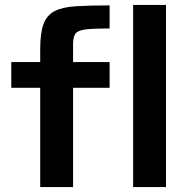

<svg xmlns="http://www.w3.org/2000/svg" viewBox="-20 -763 784 783"><path d="M523 0V-743H657V0ZM144 0V-405H26V-510H144V-564Q144 -629 157.5 -665Q171 -701 202.5 -717.5Q234 -734 289 -737.5Q344 -741 427 -741V-647Q361 -647 329 -643Q297 -639 287.5 -625.5Q278 -612 278 -583V-510H427V-405H278V0Z"/></svg>

Font: Saira Expanded SemiBold
Style: Regular
Weight: 600
Width: 7
Designer: Hector Gatti with collaboration of the Omnibus-Type team
Foundry: Omnibus-Type
Version: Version 1.100; ttfautohint (v1.8.3)